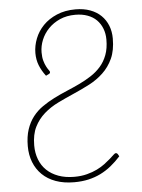

<svg xmlns="http://www.w3.org/2000/svg" viewBox="-52 -753 594 802"><g transform="rotate(-5 245.0 -351.5)"><path d="M148 -445.5Q130.5 -468.5 121.2 -492.2Q112 -516 112 -543.5Q112 -574 123.8 -604Q135.5 -634 158.5 -657.8Q181.5 -681.5 215.8 -696.2Q250 -711 294.5 -711Q329 -711 356 -701Q383 -691 401.5 -673Q420 -655 429.8 -630.2Q439.5 -605.5 439.5 -576.5Q439.5 -526.5 423.8 -492.2Q408 -458 382.2 -433.8Q356.5 -409.5 323.8 -392.5Q291 -375.5 256.5 -360.5Q222 -345.5 189.2 -329.5Q156.5 -313.5 130.8 -291Q105 -268.5 89.2 -237Q73.5 -205.5 73.5 -159.5Q73.5 -127.5 83.8 -100.8Q94 -74 113.8 -55Q133.5 -36 162.8 -25.2Q192 -14.5 229.5 -14.5Q258.5 -14.5 282.5 -20.8Q306.5 -27 325.2 -36.2Q344 -45.5 358.2 -56.2Q372.5 -67 383 -76.2Q393.5 -85.5 400 -91.8Q406.5 -98 410 -98Q415 -98 418 -93.5L423.5 -83.5Q404 -62 383 -45Q362 -28 338.2 -16.2Q314.5 -4.5 287 1.8Q259.5 8 227 8Q183.5 8 149.8 -4.2Q116 -16.5 93.2 -38.8Q70.5 -61 58.5 -91.5Q46.5 -122 46.5 -159Q46.5 -199 56.5 -229Q66.5 -259 84 -281.5Q101.5 -304 125 -320.2Q148.5 -336.5 174.8 -349.8Q201 -363 229 -374.8Q257 -386.5 283.2 -399Q309.5 -411.5 333 -426.8Q356.5 -442 374.2 -462.2Q392 -482.5 402.2 -509.8Q412.5 -537 412.5 -574Q412.5 -599.5 404.2 -620.5Q396 -641.5 380.8 -656.8Q365.5 -672 343 -680.2Q320.5 -688.5 292 -688.5Q255.5 -688.5 227 -675.8Q198.5 -663 178.8 -642.5Q159 -622 148.5 -596.2Q138 -570.5 138 -544Q138 -523.5 142.2 -508.8Q146.5 -494 151.8 -484Q157 -474 161.5 -468.2Q166 -462.5 166 -459.5Q166 -454 160.5 -451.5Z"/></g></svg>

Font: Lato ExtraLight
Style: Italic
Weight: 275
Italic angle: -7°
Designer: Lukasz Dziedzic with Adam Twardoch and Botio Nikoltchev
Foundry: tyPoland Lukasz Dziedzic
Version: Version 2.015; 2015-08-06; http://www.latofonts.com/